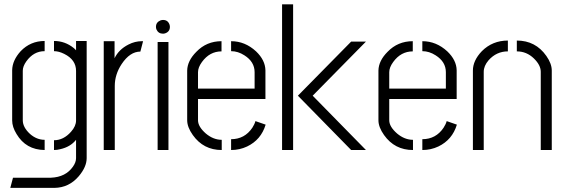

<svg xmlns="http://www.w3.org/2000/svg" viewBox="-20 -704 2646 901"><path d="M28.3 177.7 41 129.9H219.7Q288.1 127 322.3 78.1Q336.9 57.6 336.9 38.1V-47.9Q310.5 -14.6 262.7 -3.9Q248 0 233.4 0V-45.9Q278.3 -45.9 313.5 -85.9Q336.9 -112.3 336.9 -138.7V-371.1Q336.9 -423.8 281.2 -451.2Q255.9 -463.9 233.4 -463.9V-511.7Q285.2 -511.7 326.2 -478.5Q333 -472.7 336.9 -467.8V-511.7H386.7V38.1Q386.7 79.1 349.6 123Q303.7 176.8 235.4 177.7ZM37.1 -138.7V-375Q38.1 -420.9 77.1 -463.9Q123 -511.7 189.5 -511.7V-463.9Q137.7 -463.9 103.5 -416Q86.9 -392.6 86.9 -372.1V-139.6Q86.9 -106.4 121.1 -75.2Q152.3 -47.9 189.5 -47.9V0Q101.6 -1 57.6 -75.2Q37.1 -108.4 37.1 -138.7Z M466.8 0V-510.7H517.6V-430.7Q537.1 -471.7 583 -495.1Q613.3 -510.7 645.5 -510.7H651.4L638.7 -461.9Q589.8 -461.9 550.8 -403.3Q518.6 -354.5 518.6 -300.8V0Z M711.9 -578.1Q711.9 -599.6 733.4 -608.4Q739.3 -610.4 745.1 -610.4Q767.6 -610.4 775.4 -588.9Q777.3 -583 777.3 -578.1Q777.3 -555.7 755.9 -547.9Q750 -545.9 745.1 -545.9Q722.7 -545.9 713.9 -566.4Q711.9 -572.3 711.9 -578.1ZM719.7 0V-506.8H770.5V0Z M858.4 -139.6V-373Q859.4 -418.9 901.4 -460.9Q949.2 -510.7 1019.5 -510.7V-462.9Q963.9 -462.9 927.7 -413.1Q909.2 -387.7 909.2 -365.2V-288.1H1174.8V-365.2Q1174.8 -414.1 1127 -444.3Q1096.7 -463.9 1064.5 -463.9V-510.7Q1129.9 -510.7 1181.6 -462.9Q1224.6 -421.9 1225.6 -374V-239.3H909.2V-139.6Q909.2 -109.4 946.3 -77.1Q981.4 -47.9 1020.5 -47.9V0Q934.6 0 884.8 -70.3Q858.4 -107.4 858.4 -139.6ZM1064.5 0V-50.8Q1127.9 -50.8 1164.1 -104.5Q1174.8 -121.1 1178.7 -135.7L1226.6 -119.1Q1205.1 -47.9 1139.6 -16.6Q1104.5 0 1064.5 0Z M1303.7 0V-683.6H1355.5V0ZM1377.9 -254.9 1627.9 -508.8H1697.3L1447.3 -254.9L1697.3 0H1627.9Z M1755.9 -139.6V-373Q1756.8 -418.9 1798.8 -460.9Q1846.7 -510.7 1917 -510.7V-462.9Q1861.3 -462.9 1825.2 -413.1Q1806.6 -387.7 1806.6 -365.2V-288.1H2072.3V-365.2Q2072.3 -414.1 2024.4 -444.3Q1994.1 -463.9 1961.9 -463.9V-510.7Q2027.3 -510.7 2079.1 -462.9Q2122.1 -421.9 2123 -374V-239.3H1806.6V-139.6Q1806.6 -109.4 1843.8 -77.1Q1878.9 -47.9 1918 -47.9V0Q1832 0 1782.2 -70.3Q1755.9 -107.4 1755.9 -139.6ZM1961.9 0V-50.8Q2025.4 -50.8 2061.5 -104.5Q2072.3 -121.1 2076.2 -135.7L2124 -119.1Q2102.5 -47.9 2037.1 -16.6Q2002 0 1961.9 0Z M2199.2 0V-373Q2199.2 -419.9 2241.2 -463.9Q2291 -513.7 2363.3 -513.7V-462.9Q2309.6 -462.9 2272.5 -420.9Q2250 -394.5 2250 -367.2V0ZM2405.3 -462.9V-513.7Q2493.2 -513.7 2543.9 -441.4Q2569.3 -405.3 2569.3 -373V0H2517.6V-367.2Q2517.6 -398.4 2485.4 -429.7Q2451.2 -462.9 2405.3 -462.9Z"/></svg>

Font: Post No Bills Jaffna
Style: Regular
Weight: 400
Designer: Kosala Senevirathne, Siva Puranthara, Lasantha Premarathna, Tharique Azeez
Foundry: Mooniak
Version: Version 1.220 ; ttfautohint (v1.6)